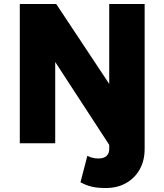

<svg xmlns="http://www.w3.org/2000/svg" viewBox="-20 -720 826 965"><path d="M538 22 257.5 -408.5V0H79.5V-700H262.5L538 -284.5ZM512 225Q470.5 225 442.2 218.5Q414 212 384.5 196L419 63.5Q432.5 70 445.8 73.2Q459 76.5 474.5 76.5Q502.5 76.5 515.8 63.5Q529 50.5 529 28.5V-700H707V28Q707 86.5 682.5 130.8Q658 175 614 200Q570 225 512 225Z"/></svg>

Font: Geologica ExtraBold
Style: Regular
Weight: 800
Designer: Sindre Bremnes, Frode Helland
Foundry: Monokrom Skriftforlag AS
Version: Version 1.010;gftools[0.9.28]